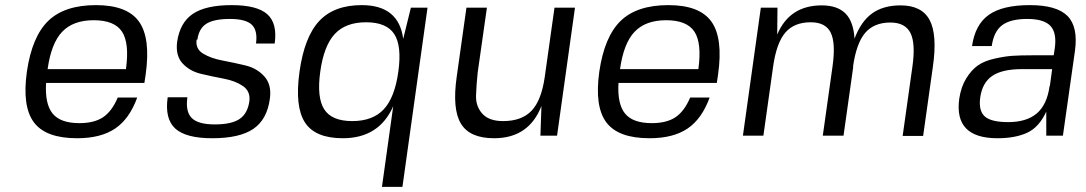

<svg xmlns="http://www.w3.org/2000/svg" viewBox="-20 -530 4242 750"><path d="M160 -206Q155 -124 185.5 -86.5Q216 -49 290 -49Q348 -49 382.5 -72Q417 -95 440 -149H516Q486 -66 430 -28Q374 10 281 10Q159 10 112.5 -52Q66 -114 85 -250Q105 -387 168.5 -448.5Q232 -510 355 -510Q477 -510 523 -445.5Q569 -381 549 -239L544 -206ZM472 -260Q486 -362 456.5 -406.5Q427 -451 346 -451Q266 -451 223 -406Q180 -361 166 -260Z M751 -375H748Q743 -339 773.5 -320.5Q804 -302 849.5 -293.5Q895 -285 940 -274Q985 -263 1013.5 -230.5Q1042 -198 1034 -143Q1023 -63 969.5 -26.5Q916 10 809 10Q706 10 664.5 -28Q623 -66 635 -150H712Q704 -94 729 -69Q754 -44 819 -44Q884 -44 915.5 -65Q947 -86 954 -134Q959 -173 929.5 -193.5Q900 -214 855 -222.5Q810 -231 765.5 -241.5Q721 -252 693 -282.5Q665 -313 672 -367Q683 -442 733.5 -476Q784 -510 885 -510Q984 -510 1024 -474.5Q1064 -439 1053 -360H980Q987 -411 963.5 -433.5Q940 -456 878 -456Q816 -456 786.5 -437.5Q757 -419 751 -375Z M1473 200H1472L1516 -115Q1461 10 1319 10Q1211 10 1171 -52Q1131 -114 1150 -250Q1169 -386 1227 -448Q1285 -510 1393 -510Q1538 -510 1555 -378L1585 -500H1650L1552 200ZM1287.5 -397Q1245 -351 1231 -250Q1217 -149 1246.5 -103Q1276 -57 1356 -57Q1436 -57 1479 -103Q1522 -149 1536 -250Q1550 -351 1520 -397Q1490 -443 1410 -443Q1330 -443 1287.5 -397Z M2108 -230 2146 -500H2226L2156 0H2091L2095 -116Q2046 10 1910 10Q1815 10 1780.5 -47Q1746 -104 1764 -230L1802 -500H1882L1846 -247Q1841 -200 1839.5 -157.5Q1838 -115 1864 -86Q1890 -57 1945 -57Q2018 -57 2056.5 -97.5Q2095 -138 2108 -230Z M2396 -206Q2391 -124 2421.5 -86.5Q2452 -49 2526 -49Q2584 -49 2618.5 -72Q2653 -95 2676 -149H2752Q2722 -66 2666 -28Q2610 10 2517 10Q2395 10 2348.5 -52Q2302 -114 2321 -250Q2341 -387 2404.5 -448.5Q2468 -510 2591 -510Q2713 -510 2759 -445.5Q2805 -381 2785 -239L2780 -206ZM2708 -260Q2722 -362 2692.5 -406.5Q2663 -451 2582 -451Q2502 -451 2459 -406Q2416 -361 2402 -260Z M3312 -269H3313L3275 0H3194L3232 -270Q3245 -362 3225 -402.5Q3205 -443 3147 -443Q3082 -443 3047.5 -402.5Q3013 -362 3000 -270L2962 0H2882L2952 -500H3017L3016 -395Q3064 -509 3190 -509Q3251 -509 3282.5 -477.5Q3314 -446 3318 -379Q3343 -446 3386.5 -477.5Q3430 -509 3498 -509Q3581 -509 3611.5 -451.5Q3642 -394 3624 -269L3586 1H3506L3544 -269Q3557 -360 3536.5 -401Q3516 -442 3458 -442Q3394 -442 3359.5 -401.5Q3325 -361 3312 -269Z M3876 10Q3706 10 3727 -144Q3734 -191 3754.5 -224Q3775 -257 3800 -274.5Q3825 -292 3865 -301Q3905 -310 3935 -312Q3965 -314 4011 -314H4096L4100 -340Q4109 -401 4083.5 -428.5Q4058 -456 3993 -456Q3927 -456 3894.5 -431.5Q3862 -407 3854 -350H3777Q3789 -434 3842.5 -472Q3896 -510 4003 -510Q4108 -510 4150 -467.5Q4192 -425 4179 -331L4132 0H4067V-94Q4039 -33 3992.5 -11.5Q3946 10 3876 10ZM4080 -194H4081L4090 -260H3972Q3895 -260 3856 -233.5Q3817 -207 3809 -149Q3802 -97 3827 -75Q3852 -53 3918 -53Q3990 -53 4030 -87Q4070 -121 4080 -194Z"/></svg>

Font: Fivo Sans Modern
Style: Italic
Weight: 400
Designer: Alexander Slobzheninov
Foundry: Alexander Slobzheninov
Version: 1.0